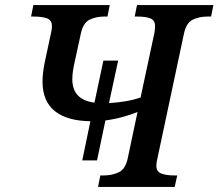

<svg xmlns="http://www.w3.org/2000/svg" viewBox="-20 -734 858 754"><path d="M303 -104 335 -258Q244 -259 195.5 -297.5Q147 -336 147 -414Q147 -445 155 -486L180 -603Q184 -619 184 -631Q184 -655 164.5 -662Q145 -669 113 -669H102L111 -714H411L402 -669H390Q357 -669 331.5 -656.5Q306 -644 297 -600L274 -494Q269 -473 266.5 -455.5Q264 -438 264 -423Q264 -342 351 -331L386 -496H444L408 -329Q440 -331 471 -336Q502 -341 532 -351L586 -603Q589 -619 589 -631Q589 -655 570 -662Q551 -669 520 -669H509L518 -714H818L809 -669H795Q762 -669 736.5 -656.5Q711 -644 702 -600L598 -111Q594 -95 594 -83Q594 -60 613.5 -52.5Q633 -45 665 -45H676L666 0H365L374 -45H387Q420 -45 446.5 -57.5Q473 -70 482 -114L520 -294Q495 -284 463 -275Q431 -266 394 -261L361 -104Z"/></svg>

Font: Noto Serif Medium
Style: Italic
Weight: 500
Italic angle: -12°
Designer: Monotype Design Team
Foundry: Monotype Imaging Inc.
Version: Version 2.014; ttfautohint (v1.8.4.7-5d5b)